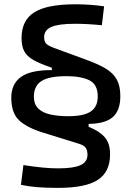

<svg xmlns="http://www.w3.org/2000/svg" viewBox="-20 -786 626 913"><path d="M552.2 -329.1Q552.2 -260.7 516.4 -229.2Q480.5 -197.8 401.4 -196.8V-183.1Q453.6 -162.1 478.5 -133.1Q503.4 -104 503.4 -51.8Q503.4 31.7 444.8 69.6Q386.2 107.4 256.3 107.4Q197.8 107.4 156 104Q114.3 100.6 79.6 92.8L91.3 -1Q142.6 6.8 181.9 10.7Q221.2 14.6 256.3 14.6Q329.6 14.6 362.8 -0.7Q396 -16.1 396 -49.8Q396 -73.2 386.2 -84.7Q376.5 -96.2 355 -102.5L182.1 -156.2Q105.5 -180.2 69.6 -215.1Q33.7 -250 33.7 -321.3Q33.7 -386.7 79.3 -419.9Q125 -453.1 226.6 -452.6V-463.9Q170.4 -482.9 138.9 -500.7Q107.4 -518.6 95 -542.7Q82.5 -566.9 82.5 -604.5Q82.5 -689.5 143.1 -727.5Q203.6 -765.6 338.4 -765.6Q409.7 -765.6 475.1 -755.9L464.4 -666Q424.8 -669.9 394.5 -671.4Q364.3 -672.9 335.4 -672.9Q258.8 -672.9 224.4 -658Q189.9 -643.1 189.9 -609.4Q189.9 -586.9 200.9 -577.1Q211.9 -567.4 235.8 -558.6L395 -500Q448.7 -480.5 483.4 -459.5Q518.1 -438.5 535.2 -408Q552.2 -377.4 552.2 -329.1ZM141.1 -326.2Q141.1 -289.6 162.6 -269.3Q184.1 -249 221.2 -241.2Q258.3 -233.4 305.2 -233.4Q378.4 -233.4 411.6 -255.9Q444.8 -278.3 444.8 -327.1Q444.8 -384.8 404.8 -404.3Q364.7 -423.8 296.4 -423.8Q214.4 -423.8 177.7 -400.9Q141.1 -377.9 141.1 -326.2Z"/></svg>

Font: Cascadia Code NF
Style: Regular
Weight: 400
Monospace: yes
Designer: Aaron Bell
Foundry: Saja Typeworks
Version: Version 2404.023; ttfautohint (v1.8.4)